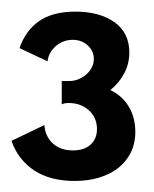

<svg xmlns="http://www.w3.org/2000/svg" viewBox="-22 -784 270 337"><path d="M109.1 -466.4Q65.5 -466.4 37.5 -485.2Q9.5 -504.1 -1.8 -536.8L55.9 -564.5Q57.3 -544.5 70.7 -532.3Q84.1 -520 105.9 -520Q125.9 -520 137 -530.2Q148.2 -540.5 148.2 -557.3Q148.2 -577.7 133.9 -590.5Q119.5 -603.2 98.6 -603.2Q91.4 -603.2 86.4 -600.9V-641.8H100Q108.2 -641.8 115.9 -645Q123.6 -648.2 129.5 -653.4Q135.5 -658.6 139.1 -665.7Q142.7 -672.7 142.7 -680.5Q142.7 -694.5 132 -704.3Q121.4 -714.1 105.5 -714.1Q89.1 -714.1 76.4 -703.4Q63.6 -692.7 61.4 -676.4L12.3 -699.5Q22.3 -729.5 46.1 -746.6Q70 -763.6 110.5 -763.6Q152.7 -763.6 178.9 -745Q205 -726.4 205 -691.8Q205 -672.7 196.4 -655.9Q187.7 -639.1 171.8 -625.9Q193.2 -615.5 204.3 -596.4Q215.5 -577.3 215.5 -552.7Q215.5 -531.8 207.3 -515.7Q199.1 -499.5 184.8 -488.6Q170.5 -477.7 151.1 -472Q131.8 -466.4 109.1 -466.4Z"/></svg>

Font: Spartan
Style: Bold
Weight: 700
Designer: Matt Bailey, Mirko Velimirovic
Foundry: Matt Bailey
Version: Version 1.005